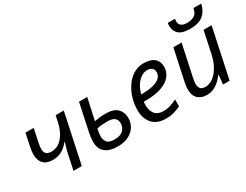

<svg xmlns="http://www.w3.org/2000/svg" viewBox="-75 -1276 2310 1801"><g transform="rotate(-30 1080.0 -375.0)"><path d="M77 -322Q77 -341 80.5 -365Q84 -389 89 -413L115 -536H204L177 -406Q171 -380 168.5 -362.5Q166 -345 166 -330Q166 -290 185.5 -274.5Q205 -259 239 -259Q265 -259 292.5 -269Q320 -279 346 -304Q372 -329 394 -371.5Q416 -414 430 -480L442 -536H530L416 0H326L358 -151Q365 -186 374.5 -219Q384 -252 391 -277H387Q357 -237 314 -211Q271 -185 214 -185Q145 -185 111 -220Q77 -255 77 -322Z M800 10Q715 10 668 -28Q621 -66 621 -145Q621 -165 624 -190.5Q627 -216 632 -238L695 -536H784L733 -303Q759 -308 789 -311.5Q819 -315 851 -315Q942 -315 981 -275Q1020 -235 1020 -173Q1020 -124 995.5 -82.5Q971 -41 922 -15.5Q873 10 800 10ZM808 -62Q874 -62 903.5 -93Q933 -124 933 -166Q933 -202 910 -222.5Q887 -243 830 -243Q799 -243 771 -240.5Q743 -238 719 -233Q713 -204 710.5 -185Q708 -166 708 -152Q708 -114 728.5 -88Q749 -62 808 -62Z M1324 10Q1231 10 1180.5 -44.5Q1130 -99 1130 -192Q1130 -256 1148.5 -318.5Q1167 -381 1202 -432.5Q1237 -484 1286.5 -515Q1336 -546 1398 -546Q1474 -546 1512.5 -513Q1551 -480 1551 -421Q1551 -368 1518.5 -325.5Q1486 -283 1417 -257.5Q1348 -232 1238 -232H1221Q1220 -223 1219.5 -213Q1219 -203 1219 -195Q1219 -134 1248.5 -98.5Q1278 -63 1340 -63Q1378 -63 1412 -73.5Q1446 -84 1486 -104V-29Q1448 -12 1411.5 -1Q1375 10 1324 10ZM1234 -303H1241Q1301 -303 1352 -313.5Q1403 -324 1434 -348.5Q1465 -373 1465 -414Q1465 -440 1447.5 -456.5Q1430 -473 1393 -473Q1345 -473 1300.5 -428.5Q1256 -384 1234 -303Z M1636 -123Q1636 -146 1639.5 -166Q1643 -186 1647 -209L1717 -536H1806L1734 -199Q1725 -156 1725 -132Q1725 -100 1741 -81.5Q1757 -63 1795 -63Q1820 -63 1849 -76Q1878 -89 1906 -118Q1934 -147 1957.5 -193Q1981 -239 1995 -305L2044 -536H2131L2017 0H1945L1956 -99H1951Q1937 -81 1919 -61.5Q1901 -42 1878.5 -26Q1856 -10 1829 0Q1802 10 1770 10Q1709 10 1672.5 -23.5Q1636 -57 1636 -123ZM1783 -727Q1783 -748 1787 -760H1864Q1861 -744 1861 -732Q1861 -704 1880.5 -686.5Q1900 -669 1946 -669Q1992 -669 2023 -687.5Q2054 -706 2064 -760H2148Q2134 -690 2086 -648Q2038 -606 1941 -606Q1856 -606 1819.5 -639.5Q1783 -673 1783 -727Z"/></g></svg>

Font: BC Sans
Style: Italic
Weight: 400
Italic angle: -12°
Designer: Monotype Design Team
Designer: Province of B.C.
Foundry: Monotype Imaging Inc.
Version: Version 2.000;GOOG;noto-source:20170915:90ef993387c0